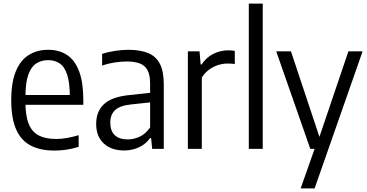

<svg xmlns="http://www.w3.org/2000/svg" viewBox="-20 -828 2042 1068"><path d="M283.5 9.5Q203.5 9.5 150 -18.8Q96.5 -47 69.5 -108.8Q42.5 -170.5 42.5 -271.5Q42.5 -369.5 68 -431.2Q93.5 -493 139.8 -522Q186 -551 248 -551Q309.5 -551 353.2 -522Q397 -493 420.2 -431Q443.5 -369 443.5 -270V-245H90.5V-299.5H384L368.5 -288Q368.5 -366.5 354 -411.5Q339.5 -456.5 312.2 -475Q285 -493.5 248 -493.5Q210 -493.5 181.5 -475Q153 -456.5 137.2 -411.8Q121.5 -367 121.5 -288V-259.5Q121.5 -183 140 -138.2Q158.5 -93.5 196.2 -74.2Q234 -55 292.5 -55Q320.5 -55 351.2 -60.2Q382 -65.5 417.5 -76V-11Q381 0 348.5 4.8Q316 9.5 283.5 9.5Z M670 9Q599.5 9 557.2 -30Q515 -69 515 -138.5Q515 -210 560 -250.2Q605 -290.5 702.5 -299.5L835 -314L844 -261.5L708 -247Q648 -241 620.8 -216Q593.5 -191 593.5 -146.5Q593.5 -99.5 618.5 -76Q643.5 -52.5 690.5 -52.5Q722.5 -52.5 755.8 -67.2Q789 -82 815 -119V-362.5Q815 -411 800.5 -437.8Q786 -464.5 757 -475.2Q728 -486 684.5 -486Q655.5 -486 619.5 -480.8Q583.5 -475.5 548 -463.5V-528Q580 -539 620 -545Q660 -551 695 -551Q759.5 -551 803.2 -533.2Q847 -515.5 869 -473.5Q891 -431.5 891 -359.5V0H826.5L820.5 -60H815Q790.5 -26 752.8 -8.5Q715 9 670 9Z M1025 0V-542.5H1090L1096 -469.5H1101.5Q1127.5 -509 1166.8 -528.5Q1206 -548 1249 -548Q1260 -548 1269.2 -547.2Q1278.5 -546.5 1286 -545V-472Q1276 -473.5 1266.2 -474Q1256.5 -474.5 1245 -474.5Q1219 -474.5 1192 -465.8Q1165 -457 1141.5 -439.5Q1118 -422 1102.5 -396V0Z M1364 0V-808H1441.5V0Z M1652.5 220 1730 0 1753 -55.5 1918 -542.5H1997L1730 220ZM1706 0 1516.5 -542.5H1598.5L1779 0Z"/></svg>

Font: Encode Sans SemiCondensed
Style: Regular
Weight: 400
Width: 4
Designer: Multiple Designers
Foundry: Impallari Type
Version: Version 3.002